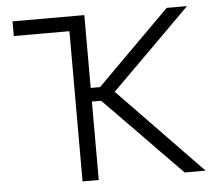

<svg xmlns="http://www.w3.org/2000/svg" viewBox="-51 -770 940 827"><g transform="rotate(-5 419.0 -356.5)"><path d="M273 0V-649.5H32.5V-713H343V-398H383.5L509.5 -524Q554 -568.5 597.8 -612Q641.5 -655.5 699 -713H787Q730 -656 675.5 -602Q621 -548 567 -494L444.5 -372.5L581.5 -231Q617 -194.5 657.5 -152.5Q698 -110.5 736.8 -70.5Q775.5 -30.5 805 0H714.5Q662.5 -53 617.5 -99Q572.5 -145 530 -189L383 -339H343V0Z"/></g></svg>

Font: Commissioner Light
Style: Regular
Weight: 300
Designer: Kostas Bartsokas
Foundry: Kostas Bartsokas
Version: Version 1.000; ttfautohint (v1.8.3)